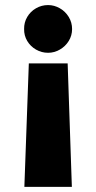

<svg xmlns="http://www.w3.org/2000/svg" viewBox="-20 -560 380 758"><path d="M76.2 177.7 93.8 -309.6H247.1L263.7 177.7ZM264.6 -445.3Q264.6 -419.9 251.5 -398.4Q238.3 -377 216.3 -364.3Q194.3 -351.6 169.9 -351.6Q144 -351.6 122.1 -364.3Q100.1 -377 87.4 -398.4Q74.7 -419.9 75.2 -445.3Q74.7 -471.2 87.4 -492.9Q100.1 -514.6 122.1 -527.3Q144 -540 169.9 -540Q194.3 -540 216.3 -527.3Q238.3 -514.6 251.5 -492.9Q264.6 -471.2 264.6 -445.3Z"/></svg>

Font: Pretendard JP Black
Style: Regular
Weight: 900
Designer: Base glyphs from Inter by Rasmus Andersson; Hangeul glyphs from Noto Sans CJK(Source Han Sans) by Jang Soo-young and Kan
Foundry: Kil Hyung-jin
Version: Version 1.309